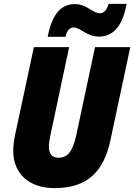

<svg xmlns="http://www.w3.org/2000/svg" viewBox="-20 -956 689 986"><path d="M225 -767H317C322 -800 341 -815 357 -815C394 -815 425 -768 488 -768C553 -768 608 -811 630 -936H538C528 -902 512 -888 493 -888C455 -888 426 -935 364 -935C287 -935 245 -873 225 -767ZM260 10C432 10 514 -77 548 -240L649 -714H468L372 -263C353 -177 327 -146 280 -146C248 -146 231 -165 231 -203C231 -219 234 -238 238 -257L335 -714H154L56 -256C51 -231 48 -202 48 -181C48 -66 127 10 260 10Z"/></svg>

Font: Noto Sans UI SemiCondensed Black
Style: Italic
Weight: 900
Width: 4
Italic angle: -372°
Designer: Monotype Design Team
Foundry: Monotype Imaging Inc.
Version: Version 1.901